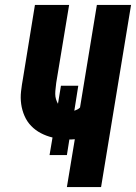

<svg xmlns="http://www.w3.org/2000/svg" viewBox="-20 -755 549 775"><path d="M250 0 282 -193Q279 -193 275 -192.5Q271 -192 267 -192H260L250 -129H180L192 -200Q167 -206 145 -217.5Q123 -229 106 -246.5Q89 -264 79 -287Q69 -310 65.5 -335Q62 -360 65 -386.5Q68 -413 73 -440L121 -735H259L207 -421Q206 -410 204.5 -398.5Q203 -387 203 -376Q203 -365 206 -355Q209 -345 214 -336L226 -409H296L280 -308Q286 -310 292 -313Q298 -316 303 -321L371 -735H509L388 0Z"/></svg>

Font: Iosevka Heavy
Style: Italic
Weight: 900
Italic angle: -9°
Monospace: yes
Designer: Belleve Invis
Foundry: Belleve Invis
Version: Version 32.5.0; ttfautohint (v1.8.4)